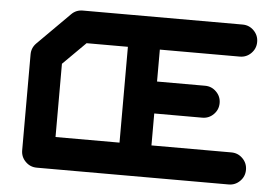

<svg xmlns="http://www.w3.org/2000/svg" viewBox="-50 -779 1235 848"><g transform="rotate(5 567.0 -354.5)"><path d="M496.1 -142.1V-566.9H313L212.4 -466.8V-142.1ZM992.2 -142.1Q1021.5 -142.1 1042.2 -121.3Q1063 -100.6 1063 -70.8Q1063 -41.5 1042.2 -20.8Q1021.5 0 992.2 0H141.6Q112.3 0 91.6 -20.8Q70.8 -41.5 70.8 -70.8V-496.1Q70.8 -525.4 91.8 -546.4L233.4 -688Q253.9 -709 283.7 -709H992.2Q1021.5 -709 1042.2 -688.2Q1063 -667.5 1063 -637.7Q1063 -608.4 1042.2 -587.6Q1021.5 -566.9 992.2 -566.9H637.7V-425.3H850.6Q879.9 -425.3 900.6 -404.5Q921.4 -383.8 921.4 -354.5Q921.4 -325.2 900.6 -304.4Q879.9 -283.7 850.6 -283.7H637.7V-142.1Z"/></g></svg>

Font: Robtronika
Style: Regular
Weight: 400
Designer: GGBot
Version: 1.00